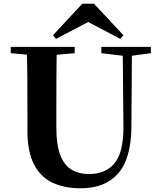

<svg xmlns="http://www.w3.org/2000/svg" viewBox="-20 -997 863 1036"><path d="M487 -977 646 -807 629 -787 413 -901H499L282 -787L266 -807L424 -977ZM414 19Q330 19 265 -10.5Q200 -40 164 -109Q128 -178 128 -293V-403Q128 -488 127.5 -573.5Q127 -659 124 -744H286Q285 -659 284.5 -574Q284 -489 284 -403V-308Q284 -217 304.5 -162Q325 -107 364.5 -82.5Q404 -58 461 -58Q551 -58 599 -117.5Q647 -177 646 -314L642 -744H692L689 -309Q687 -140 617 -60.5Q547 19 414 19ZM38 -710V-744H383V-710L223 -696H195ZM527 -710V-744H794V-710L682 -695H652Z"/></svg>

Font: Noto Serif TC ExtraBold
Style: Regular
Weight: 800
Designer: Ryoko NISHIZUKA 西塚涼子 (kana & ideographs); Frank Grießhammer (Latin, Greek & Cyrillic); Wenlong ZHANG 张文龙 (bopomofo); San
Foundry: Adobe
Version: Version 2.002-H1;hotconv 1.1.0;makeotfexe 2.6.0